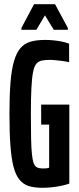

<svg xmlns="http://www.w3.org/2000/svg" viewBox="-20 -886 376 914"><path d="M181 8Q143 8 116.5 -0.5Q90 -9 72 -31.5Q54 -54 44 -93.5Q34 -133 29.5 -194.5Q25 -256 25 -344Q25 -432 30 -493.5Q35 -555 46.5 -594.5Q58 -634 77 -656.5Q96 -679 125 -687.5Q154 -696 195 -696Q213 -696 234 -694Q255 -692 274.5 -688Q294 -684 309 -678V-590Q292 -594 274.5 -596Q257 -598 243 -599.5Q229 -601 221 -601Q197 -601 180.5 -598Q164 -595 153.5 -583Q143 -571 137.5 -543.5Q132 -516 129.5 -467.5Q127 -419 127 -344Q127 -274 128 -227Q129 -180 132 -151.5Q135 -123 141 -108Q147 -93 157.5 -88.5Q168 -84 184 -84Q193 -84 199 -84.5Q205 -85 209 -86Q213 -87 214 -88V-293H176V-388H310V-12Q293 -6 271.5 -1.5Q250 3 227 5.5Q204 8 181 8ZM82 -744V-753L142 -866H242L303 -753V-744H236L194 -813L153 -744Z"/></svg>

Font: Saira UltraCondensed
Style: Bold
Weight: 700
Width: 1
Designer: Hector Gatti with collaboration of the Omnibus-Type team
Foundry: Omnibus-Type
Version: Version 1.101